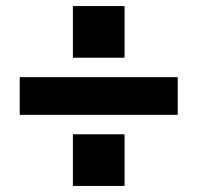

<svg xmlns="http://www.w3.org/2000/svg" viewBox="-20 -581 650 632"><path d="M565 -327V-203H45V-327ZM220 31V-139H390V31ZM220 -391V-561H390V-391Z"/></svg>

Font: Quantico
Style: Bold
Weight: 700
Designer: Matt Desmond
Foundry: MADtype
Version: Version 2.002